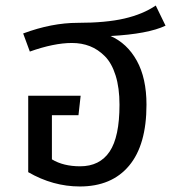

<svg xmlns="http://www.w3.org/2000/svg" viewBox="-20 -656 620 688"><path d="M376 -526.9Q435.5 -501 470.2 -438.5Q504.9 -376 504.9 -280.8Q504.9 -136.7 442.6 -62.3Q380.4 12.2 266.1 12.2Q169.9 12.2 81.1 -39.1V-313H269L261.2 -243.2H166V-85Q207 -60.1 267.1 -60.1Q337.4 -60.1 372.8 -112.8Q408.2 -165.5 408.2 -280.8Q408.2 -341.3 394.3 -385.5Q380.4 -429.7 356 -454.3Q331.5 -479 302.2 -490.5Q272.9 -502 237.8 -502Q173.3 -502 86.9 -471.2L63 -536.1Q165.5 -574.2 258.8 -574.2Q359.4 -574.2 425.8 -589.6Q492.2 -605 538.1 -636.2L573.2 -564Q510.7 -534.2 376 -526.9Z"/></svg>

Font: FiraGO
Style: Regular
Weight: 400
Designer: bBox Type
Foundry: bBox Type GmbH
Version: Version 1.001;PS 001.001;hotconv 1.0.88;makeotf.lib2.5.64775